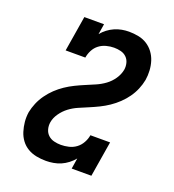

<svg xmlns="http://www.w3.org/2000/svg" viewBox="-136 -849 872 962"><g transform="rotate(20 300.0 -367.5)"><path d="M217 8Q190 8 165 3Q140 -2 119 -14.5Q98 -27 83.5 -46.5Q69 -66 61.5 -90Q54 -114 51.5 -139.5Q49 -165 53 -192Q58 -217 68.5 -242Q79 -267 95.5 -290Q112 -313 132 -332Q152 -351 175 -366.5Q198 -382 222.5 -394Q247 -406 272 -416.5Q297 -427 322.5 -438Q348 -449 370.5 -465.5Q393 -482 409 -505.5Q425 -529 430 -555Q433 -573 428.5 -591Q424 -609 411.5 -621Q399 -633 381.5 -637.5Q364 -642 345 -642Q325 -642 304 -636.5Q283 -631 266 -618Q249 -605 239 -585.5Q229 -566 226 -546H121L152 -735H257L248 -679Q261 -695 277.5 -707.5Q294 -720 312.5 -728Q331 -736 350 -739.5Q369 -743 388 -743Q414 -743 439 -738Q464 -733 484.5 -720Q505 -707 519.5 -687.5Q534 -668 541.5 -644.5Q549 -621 550.5 -595Q552 -569 548 -544Q543 -518 532.5 -493Q522 -468 506 -445.5Q490 -423 469.5 -403.5Q449 -384 426 -368.5Q403 -353 378.5 -341Q354 -329 329 -318.5Q304 -308 278.5 -297Q253 -286 231 -269.5Q209 -253 192.5 -229.5Q176 -206 172 -181Q169 -162 174 -144Q179 -126 192 -114Q205 -102 223 -97.5Q241 -93 260 -93Q280 -93 301.5 -98Q323 -103 340.5 -116Q358 -129 369 -149Q380 -169 383 -189H488L457 0H352L361 -57Q348 -41 331 -28Q314 -15 295.5 -7Q277 1 256.5 4.5Q236 8 217 8Z"/></g></svg>

Font: Iosevka HT Extended
Style: Bold Italic
Weight: 700
Width: 7
Italic angle: -9°
Monospace: yes
Designer: Belleve Invis
Foundry: Belleve Invis
Version: Version 32.3.0; ttfautohint (v1.8.4)